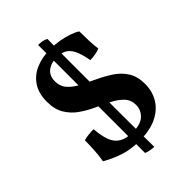

<svg xmlns="http://www.w3.org/2000/svg" viewBox="-242 -850 1040 1040"><g transform="rotate(-45 278.0 -329.5)"><path d="M272 9Q208 9 157 -7.5Q106 -24 55 -53Q62 -92 64 -131.5Q66 -171 66 -203Q83 -208 103 -210Q123 -212 142 -212Q146 -157 159.5 -121Q173 -85 202.5 -67.5Q232 -50 280 -50Q343 -50 370.5 -77.5Q398 -105 398 -142Q398 -180 374 -205.5Q350 -231 312.5 -250Q275 -269 233 -288Q191 -307 153.5 -333Q116 -359 92 -398Q68 -437 68 -496Q68 -559 95.5 -601Q123 -643 171.5 -664Q220 -685 283 -685Q319 -685 353 -679Q387 -673 416 -663Q445 -653 462 -641Q462 -607 463.5 -568Q465 -529 469 -503Q455 -496 433.5 -492.5Q412 -489 394 -489Q384 -546 368.5 -576Q353 -606 330 -617.5Q307 -629 278 -629Q232 -629 204.5 -607Q177 -585 177 -544Q177 -504 201 -477.5Q225 -451 263.5 -431.5Q302 -412 345 -392Q388 -372 426.5 -346.5Q465 -321 489 -283Q513 -245 513 -188Q513 -133 487 -88.5Q461 -44 408 -17.5Q355 9 272 9ZM307 88Q294 88 275.5 84.5Q257 81 248 76V-331L305 -315Q305 -243 305 -182Q305 -121 305.5 -57.5Q306 6 307 88ZM309 -354 252 -367V-747Q269 -747 283.5 -744.5Q298 -742 311 -734Q310 -687 309.5 -642Q309 -597 309 -551.5Q309 -506 309 -457.5Q309 -409 309 -354Z"/></g></svg>

Font: Vollkorn SemiBold
Style: Regular
Weight: 600
Designer: Friedrich Althausen
Foundry: Friedrich Althausen
Version: Version 5.000